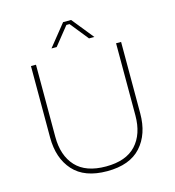

<svg xmlns="http://www.w3.org/2000/svg" viewBox="-134 -1053 1075 1181"><g transform="rotate(-15 403.0 -462.0)"><path d="M266 -802 377 -940H428L539 -802H505L412 -918H392L299 -802ZM116 -275V-730H148V-271Q148 -151 211.5 -82.5Q275 -14 403 -14Q531 -14 594.5 -82.5Q658 -151 658 -271V-730H690V-275Q690 -143 618.5 -63.5Q547 16 403 16Q259 16 187.5 -63.5Q116 -143 116 -275Z"/></g></svg>

Font: Sora Thin
Style: Regular
Weight: 32
Designer: Jonathan Barnbrook, Julián Moncada
Foundry: Barnbrook Fonts
Version: Version 2.000